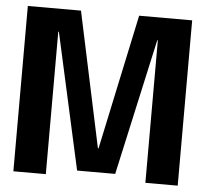

<svg xmlns="http://www.w3.org/2000/svg" viewBox="-50 -728 852 781"><g transform="rotate(5 376.5 -337.5)"><path d="M32.5 0H165V-581.5H167.5L290.5 -25.5H446L569 -581.5H571.5V0H703.5V-675H487L369.5 -123H367L249.5 -675H32.5Z"/></g></svg>

Font: Anybody SemiCondensed SemiBold
Style: Regular
Weight: 600
Width: 4
Version: Version 1.113;gftools[0.9.25]